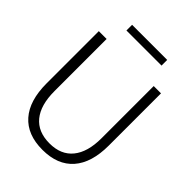

<svg xmlns="http://www.w3.org/2000/svg" viewBox="-247 -976 1101 1101"><g transform="rotate(45 303.0 -425.5)"><path d="M556.2 -700.2V-276.9Q556.2 -137.2 491.5 -63.7Q426.8 9.8 304.2 9.8Q181.2 9.8 116.5 -63.7Q51.8 -137.2 51.8 -276.9V-700.2H115.2V-276.9Q115.2 -164.1 164.1 -104.5Q212.9 -44.9 307.1 -44.9Q399.4 -44.9 448.2 -104.7Q497.1 -164.6 497.1 -276.9V-700.2ZM161.1 -814.9V-860.8H445.8V-814.9Z"/></g></svg>

Font: LT Hoop Light
Style: Regular
Weight: 300
Designer: Daniel Lyons
Foundry: LyonsType
Version: Version 1.000